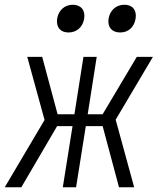

<svg xmlns="http://www.w3.org/2000/svg" viewBox="-37 -790 665 810"><path d="M470 -653C504 -653 529 -675 535 -711C541 -747 522 -770 488 -770C453 -770 427 -747 421 -711C416 -675 435 -653 470 -653ZM252 -653C286 -653 312 -675 318 -711C324 -747 304 -770 270 -770C236 -770 210 -747 204 -711C199 -675 218 -653 252 -653ZM-17 0H53L204 -258H269L228 0H284L325 -258H396L465 0H529L451 -285L608 -550H540L396 -308H333L371 -550H315L277 -308H206L141 -550H78L151 -284Z"/></svg>

Font: JetBrains Mono ExtraLight
Style: Italic
Weight: 240
Italic angle: -9°
Monospace: yes
Designer: Philipp Nurullin, Konstantin Bulenkov
Foundry: JetBrains
Version: Version 2.305